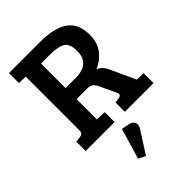

<svg xmlns="http://www.w3.org/2000/svg" viewBox="-271 -776 1168 1168"><g transform="rotate(-45 313.0 -192.0)"><path d="M32 0V-81L65 -84Q94 -87 94 -112V-577L37 -580V-665H310Q426 -665 488 -622Q550 -579 550 -481Q550 -413 514.5 -369Q479 -325 430 -305Q466 -292 487 -244L559 -87L616 -85V0H369V-81L398 -84Q421 -87 421 -102Q421 -108 417 -116L370 -216Q359 -241 345.5 -251.5Q332 -262 307 -262H216V-88L281 -85V0ZM216 -357H303Q426 -357 426 -467Q426 -530 393.5 -549Q361 -568 289 -568H216ZM283 61 332 71Q364 77 369 100Q370 104 370 115.5Q370 127 356 146L270 281L224 259Z"/></g></svg>

Font: Bree Serif
Style: Regular
Weight: 400
Designer: Veronika Burian, Jos Scaglione
Foundry: TypeTogether
Version: Version 1.002